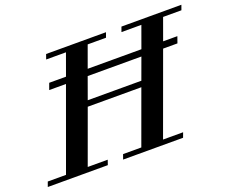

<svg xmlns="http://www.w3.org/2000/svg" viewBox="-155 -838 1210 1014"><g transform="rotate(-20 450.0 -331.5)"><path d="M-45.9 0 -36.1 -27.3H66.4L230.5 -478.5H136.2L149.4 -514.6H243.7L287.6 -635.7H176.3L186 -663.1H522.5L512.7 -635.7H409.7L365.7 -514.6H667.5L711.4 -635.7H599.6L609.4 -663.1H946.3L936.5 -635.7H833.5L789.6 -514.6H869.6L856.9 -478.5H776.4L611.8 -27.3H724.6L714.4 0H377.4L387.2 -27.3H489.7L598.6 -326.2H297.4L188.5 -27.3H300.8L291.5 0ZM309.1 -358.4H610.4L654.3 -478.5H352.5Z"/></g></svg>

Font: Elstob SemiBold
Style: Italic
Weight: 600
Italic angle: -20°
Designer: Peter S. Baker
Version: Version 1.015